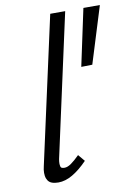

<svg xmlns="http://www.w3.org/2000/svg" viewBox="-86 -811 609 872"><g transform="rotate(-10 218.5 -375.5)"><path d="M112 5Q95 5 82.5 0.5Q70 -4 63.5 -14.5Q57 -25 56 -35Q55 -45 55 -49Q55 -63 59 -79L208 -756H277L133 -99Q131 -88 131 -79Q131 -72 133 -64Q135 -56 151 -56Q165 -56 182 -68Q199 -80 221 -102L247 -71Q211 -34 177.5 -14.5Q144 5 112 5ZM356 -495 305 -494 361 -756H437Z"/></g></svg>

Font: Isabella Sans
Style: Italic
Weight: 400
Italic angle: -12°
Designer: Christian Thalmann (Catharsis Fonts), Cristiano Sobral
Foundry: The Isabella Sans Project Authors
Version: Version 2.026; ttfautohint (v1.8.4.7-5d5b-dirty)